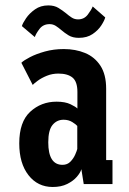

<svg xmlns="http://www.w3.org/2000/svg" viewBox="-20 -698 490 728"><path d="M180 11Q123 11 88 -33.8Q53 -78.5 53 -154.5Q53 -236 94.5 -274.2Q136 -312.5 194.5 -312.5Q227 -312.5 247.2 -302.8Q267.5 -293 273.5 -286.5V-349.5Q273.5 -388.5 255 -403.8Q236.5 -419 201.5 -419Q178 -419 157.8 -410.8Q137.5 -402.5 123.5 -392.2Q109.5 -382 104 -376L61 -460Q70 -469 93.5 -481.2Q117 -493.5 150.5 -502.8Q184 -512 222 -512Q266.5 -512 302.8 -497Q339 -482 360.8 -448.8Q382.5 -415.5 382.5 -361.5V-91H406.5V0H297.5L288.5 -56.5Q285 -43.5 271.5 -27.8Q258 -12 235 -0.5Q212 11 180 11ZM217 -73Q235.5 -73 247.2 -85.2Q259 -97.5 265.2 -112Q271.5 -126.5 273 -133V-220.5Q268 -226.5 254 -235.2Q240 -244 221 -244Q195.5 -244 179.2 -224.2Q163 -204.5 163 -158.5Q163 -73 217 -73ZM279 -554.5Q255.5 -554.5 240 -564Q224.5 -573.5 212.5 -584Q202 -593 191.5 -599.8Q181 -606.5 168 -606.5Q144 -606.5 130.2 -588.8Q116.5 -571 112 -557.5L63 -599Q66 -610 78.8 -628.8Q91.5 -647.5 112.8 -662.5Q134 -677.5 163 -677.5Q186 -677.5 201.5 -668Q217 -658.5 230 -648Q241 -638.5 251.8 -631.5Q262.5 -624.5 276 -624.5Q299 -624.5 312.8 -642.5Q326.5 -660.5 331.5 -673.5L379 -632Q376 -620 364 -601.5Q352 -583 331 -568.8Q310 -554.5 279 -554.5Z"/></svg>

Font: Trispace Condensed Medium
Style: Regular
Weight: 500
Width: 3
Designer: Tyler Finck
Foundry: Etcetera Type Company
Version: Version 1.210; ttfautohint (v1.8.3)